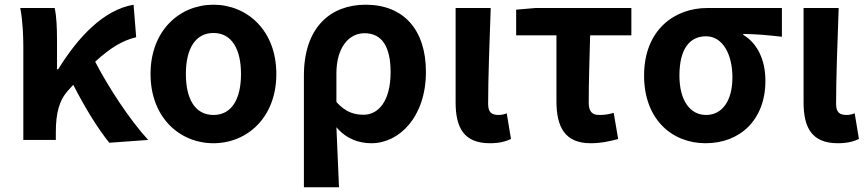

<svg xmlns="http://www.w3.org/2000/svg" viewBox="-20 -594 3681 815"><path d="M444 12 609 0C531 -85 441 -222 384 -332C447 -390 499 -422 558 -436L547 -574C419 -552 311 -436 227 -300H222V-423C222 -475 220 -526 212 -560H66C77 -503 79 -437 79 -393V0H217V-33C217 -114 231 -169 271 -212L291 -234C342 -134 397 -46 444 12Z M886 14C1028 14 1153 -94 1153 -280C1153 -466 1028 -574 886 -574C744 -574 619 -466 619 -280C619 -94 744 14 886 14ZM886 -106C808 -106 769 -174 769 -280C769 -385 808 -454 886 -454C964 -454 1003 -385 1003 -280C1003 -174 964 -106 886 -106Z M1270 201H1419C1415 114 1412 36 1408 -54C1451 -3 1505 14 1557 14C1674 14 1788 -97 1788 -289C1788 -468 1693 -574 1532 -574C1384 -574 1270 -479 1270 -273ZM1524 -107C1486 -107 1448 -116 1408 -161V-283C1408 -391 1460 -453 1527 -453C1603 -453 1638 -394 1638 -287C1638 -165 1586 -107 1524 -107Z M2059 14C2102 14 2127 6 2149 -4L2131 -113C2119 -108 2106 -106 2097 -106C2067 -106 2052 -117 2052 -153C2052 -258 2058 -423 2063 -560H1914V-159C1914 -54 1948 14 2059 14Z M2487 14C2532 14 2572 5 2604 -4L2585 -115C2562 -108 2544 -106 2524 -106C2496 -106 2479 -118 2479 -158C2479 -236 2482 -340 2485 -444H2660V-560H2253L2171 -553V-444H2342V-164C2342 -55 2378 14 2487 14Z M2975 14C3122 14 3229 -86 3229 -251C3229 -341 3194 -411 3135 -446V-450C3194 -449 3237 -445 3299 -438V-560H2982C2844 -560 2714 -468 2714 -273C2714 -88 2832 14 2975 14ZM2977 -106C2909 -106 2864 -168 2864 -273C2864 -390 2910 -440 2977 -440C3049 -440 3089 -361 3089 -266C3089 -165 3045 -106 2977 -106Z M3536 14C3579 14 3604 6 3626 -4L3608 -113C3596 -108 3583 -106 3574 -106C3544 -106 3529 -117 3529 -153C3529 -258 3535 -423 3540 -560H3391V-159C3391 -54 3425 14 3536 14Z"/></svg>

Font: Noto Sans CJK TC
Style: Bold
Weight: 700
Designer: Ryoko NISHIZUKA 西塚涼子 (kana, bopomofo & ideographs); Paul D. Hunt (Latin, Greek & Cyrillic); Sandoll Communications 산돌커뮤니
Foundry: Adobe
Version: Version 2.004;hotconv 1.0.118;makeotfexe 2.5.65603